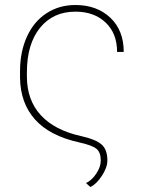

<svg xmlns="http://www.w3.org/2000/svg" viewBox="-20 -558 572 763"><path d="M279.8 -538.1Q364.7 -538.1 418.2 -487.8Q471.7 -437.5 471.7 -351.6H445.3Q445.3 -425.3 399.7 -468.5Q354 -511.7 279.8 -511.7Q190.9 -511.7 138.9 -447.3Q86.9 -382.8 86.9 -270.5V-253.9Q86.9 -160.2 142.3 -100.1Q197.8 -40 302.7 -17.1Q359.9 -4.4 383.3 15.9Q406.7 36.1 406.7 79.6Q406.7 107.9 384.3 141.6Q361.8 175.3 338.9 185.1L321.8 169.4Q344.7 158.7 362.5 132.1Q380.4 105.5 380.4 79.6Q380.4 47.9 363.8 33.7Q347.2 19.5 294.4 7.8Q177.2 -18.1 119.1 -83.3Q61 -148.4 59.6 -248.5V-274.4Q59.6 -351.6 86.7 -411.6Q113.8 -471.7 164.1 -504.9Q214.4 -538.1 279.8 -538.1Z"/></svg>

Font: Roboto Thin
Style: Regular
Weight: 250
Designer: Google
Version: Version 2.134; 2016